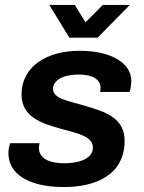

<svg xmlns="http://www.w3.org/2000/svg" viewBox="-20 -743 581 775"><path d="M504 -723H395L325 -653L282 -723H179L260 -591H374ZM238 12C365 12 483 -36 483 -175C483 -269 402 -292 326 -315C258 -336 194 -343 194 -385C194 -415 228 -442 299 -442C356 -442 386 -421 386 -388C386 -384 385 -379 384 -372H503C504 -374 510 -395 510 -416C510 -490 427 -538 301 -538C170 -538 67 -476 67 -361C67 -272 147 -245 223 -224C291 -205 355 -194 355 -147C355 -100 294 -84 239 -84C185 -84 137 -100 137 -147C137 -150 138 -159 140 -165H21C18 -157 14 -141 14 -125C14 -44 90 12 238 12Z"/></svg>

Font: Archivo SemiBold
Style: Italic
Weight: 600
Italic angle: -10°
Designer: Hector Gatti
Foundry: Omnibus-Type
Version: Version 2.001